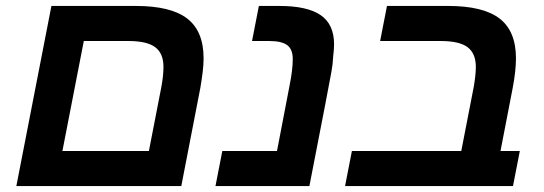

<svg xmlns="http://www.w3.org/2000/svg" viewBox="-20 -626 1831 646"><path d="M530 -401Q530 -446 502.5 -467Q475 -488 412 -488H262L190 -118H481L523 -334Q530 -372 530 -401ZM590 0H35L153 -606H437Q555 -606 610 -563.5Q665 -521 665 -430Q665 -409 662 -384Q659 -359 654 -330Z M705 0 728 -118H912L955 -342Q965 -392 965 -428Q965 -460 946.5 -474Q928 -488 886 -488H828L851 -606H920Q1014 -606 1059 -575Q1104 -544 1104 -477Q1104 -461 1101 -436Q1100 -411 1095 -384Q1093 -371 1074.5 -275.5Q1056 -180 1021 0Z M1259 -488 1282 -606H1488Q1606 -606 1661 -563.5Q1716 -521 1716 -430Q1716 -388 1705 -330L1664 -118H1729L1706 0H1141L1164 -118H1532L1574 -334Q1581 -375 1581 -401Q1581 -446 1553.5 -467Q1526 -488 1463 -488Z"/></svg>

Font: Libra Sans Modern
Style: Bold Italic
Weight: 700
Italic angle: -12°
Foundry: Stefan Peev, Context Ltd
Version: Version 1.000